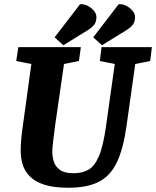

<svg xmlns="http://www.w3.org/2000/svg" viewBox="-20 -869 732 900"><path d="M301 11Q231 11 187 -3.5Q143 -18 119 -43Q95 -68 86 -98.5Q77 -129 77 -162Q77 -209 86 -272L127 -569L56 -583L66 -648H359L350 -583L280 -569L238 -278Q233 -241 229 -206Q225 -171 225 -159Q225 -136 232 -112.5Q239 -89 260.5 -73Q282 -57 325 -57Q365 -57 394 -73Q423 -89 443.5 -136.5Q464 -184 477 -278L518 -569L448 -583L456 -648H692L684 -583L614 -569L573 -278Q558 -171 527.5 -107.5Q497 -44 442.5 -16.5Q388 11 301 11ZM458 -657 417 -694 536 -849Q553 -851 570.5 -842.5Q588 -834 600.5 -819.5Q613 -805 613 -789Q613 -768 603.5 -754.5Q594 -741 570 -726ZM277 -657 236 -694 355 -849Q372 -851 389.5 -842.5Q407 -834 419.5 -819.5Q432 -805 432 -789Q432 -768 422.5 -754.5Q413 -741 389 -726Z"/></svg>

Font: Faustina ExtraBold
Style: Italic
Weight: 800
Italic angle: -8°
Designer: Alfonso Garcia
Foundry: http://www.omnibus-type.com
Version: Version 1.200